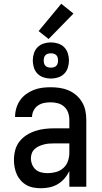

<svg xmlns="http://www.w3.org/2000/svg" viewBox="-20 -991 540 1019"><path d="M197 8Q178 8 158 4.5Q138 1 121 -8.5Q104 -18 90.5 -33Q77 -48 69 -66Q61 -84 57.5 -103.5Q54 -123 54 -142Q54 -168 60.5 -193.5Q67 -219 83 -239.5Q99 -260 121 -274Q143 -288 167.5 -296Q192 -304 217.5 -307Q243 -310 269 -310H348V-355Q348 -375 341.5 -393.5Q335 -412 320.5 -425Q306 -438 287 -443Q268 -448 249 -448Q231 -448 213.5 -444.5Q196 -441 181.5 -431Q167 -421 158.5 -404.5Q150 -388 150 -370H60V-371Q60 -394 66.5 -416.5Q73 -439 86 -458Q99 -477 118 -491Q137 -505 158.5 -513.5Q180 -522 202.5 -525Q225 -528 249 -528Q273 -528 297 -524.5Q321 -521 343.5 -511.5Q366 -502 384.5 -486Q403 -470 415.5 -449Q428 -428 433 -404Q438 -380 438 -355V0H348V-83Q338 -62 322.5 -44Q307 -26 287 -14Q267 -2 244 3Q221 8 197 8ZM233 -72Q255 -72 277 -78Q299 -84 316 -99Q333 -114 340.5 -136Q348 -158 348 -180V-230H269Q255 -230 241 -229Q227 -228 213.5 -224.5Q200 -221 187.5 -215.5Q175 -210 164.5 -200.5Q154 -191 149 -178Q144 -165 144 -151Q144 -134 150.5 -118Q157 -102 169.5 -91Q182 -80 199 -76Q216 -72 233 -72ZM250 -574Q231 -574 212 -580Q193 -586 179.5 -599.5Q166 -613 160 -632Q154 -651 154 -670Q154 -689 160 -708Q166 -727 179.5 -740.5Q193 -754 212 -760Q231 -766 250 -766Q269 -766 288 -760Q307 -754 320.5 -740.5Q334 -727 340 -708Q346 -689 346 -670Q346 -651 340 -632Q334 -613 320.5 -599.5Q307 -586 288 -580Q269 -574 250 -574ZM250 -632Q258 -632 265.5 -634Q273 -636 278.5 -641.5Q284 -647 286 -654.5Q288 -662 288 -670Q288 -678 286 -685.5Q284 -693 278.5 -698.5Q273 -704 265.5 -706Q258 -708 250 -708Q242 -708 234.5 -706Q227 -704 221.5 -698.5Q216 -693 214 -685.5Q212 -678 212 -670Q212 -662 214 -654.5Q216 -647 221.5 -641.5Q227 -636 234.5 -634Q242 -632 250 -632ZM238 -784 185 -826 305 -971 370 -919Z"/></svg>

Font: Iosevka Curly Medium
Style: Regular
Weight: 500
Monospace: yes
Designer: Belleve Invis
Foundry: Belleve Invis
Version: Version 22.1.2; ttfautohint (v1.8.4)